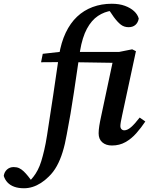

<svg xmlns="http://www.w3.org/2000/svg" viewBox="-185 -762 802 1024"><path d="M-57 242Q-87 242 -109 234Q-131 226 -145 211Q-159 196 -165 176Q-162 155 -147.5 142Q-133 129 -112 129Q-95 129 -82.5 135Q-70 141 -58.5 152Q-47 163 -35 178L-12 208L-17 209H-28L-31 208Q-19 196 -7 181Q5 166 16 145Q27 124 35 98Q43 72 51 38Q59 4 66 -41Q83 -147 98.5 -253Q114 -359 130 -468Q141 -536 165.5 -587.5Q190 -639 226 -673Q262 -707 309 -724.5Q356 -742 411 -742Q451 -742 481 -731Q511 -720 530 -702.5Q549 -685 555 -663Q551 -641 537 -629Q523 -617 501 -617Q477 -617 459.5 -630.5Q442 -644 422 -671L394 -712L400 -721H409L412 -705Q372 -700 337.5 -677Q303 -654 278.5 -608.5Q254 -563 242 -491Q226 -383 209 -268Q192 -153 171 -45Q162 7 149 49Q136 91 118 123.5Q100 156 75 180Q55 200 33 214Q11 228 -11.5 235Q-34 242 -57 242ZM412 14Q380 14 360.5 -3Q341 -20 341 -51Q341 -68 344.5 -90.5Q348 -113 354 -140L415 -427L162 -431L34 -430L43 -475L168 -489V-485H450L520 -499L540 -489L466 -145Q462 -127 459.5 -112.5Q457 -98 457 -90Q457 -79 463 -73Q469 -67 478 -67Q494 -67 513 -83Q532 -99 560 -135L590 -114Q568 -81 542 -51.5Q516 -22 484 -4Q452 14 412 14Z"/></svg>

Font: Source Serif 4 18pt SemiBold
Style: Italic
Weight: 600
Italic angle: -12°
Designer: Frank Grießhammer
Foundry: Adobe Systems Incorporated
Version: Version 4.004;hotconv 1.0.116;makeotfexe 2.5.65601